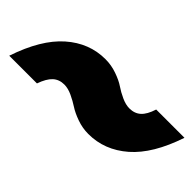

<svg xmlns="http://www.w3.org/2000/svg" viewBox="-15 -668 706 706"><g transform="rotate(45 338.5 -315.0)"><path d="M7.8 -193.8Q49.3 -317.4 116.2 -376.2Q183.1 -435.1 267.1 -435.1Q297.9 -435.1 327.1 -424.8Q356.4 -414.6 374.8 -402.1Q393.1 -389.6 415.5 -379.4Q438 -369.1 457 -369.1Q483.9 -369.1 501.2 -384.8Q518.6 -400.4 529.8 -436H676.8Q635.7 -313 568.4 -254.4Q501 -195.8 417 -195.8Q386.2 -195.8 356.9 -206.3Q327.6 -216.8 309.1 -229Q290.5 -241.2 268.1 -251.7Q245.6 -262.2 226.1 -262.2Q199.7 -262.2 182.1 -246.1Q164.6 -230 151.9 -193.8Z"/></g></svg>

Font: Poppins ExtraBold
Style: Italic
Weight: 800
Italic angle: -10°
Designer: Ninad Kale (Devanagari), Jonny Pinhorn (Latin)
Foundry: Indian Type Foundry
Version: Version 3.200;PS 1.000;hotconv 16.6.54;makeotf.lib2.5.65590